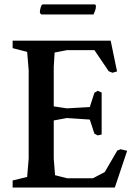

<svg xmlns="http://www.w3.org/2000/svg" viewBox="-20 -833 602 853"><path d="M36.1 -31.2 100.6 -46.9 107.4 -127.9V-521.5L100.6 -602.5L36.1 -619.1V-652.3H471.7L500 -515.6L479.5 -509.8L462.9 -516.6L399.4 -610.4H278.3L222.7 -599.6L218.8 -536.1V-360.4L277.3 -351.6L378.9 -357.4L399.4 -420.9L414.1 -429.7L431.6 -421.9V-235.4L414.1 -231.4L399.4 -239.3L378.9 -301.8L277.3 -308.6L218.8 -297.9V-127.9L224.6 -54.7L278.3 -41H392.6L445.3 -68.4L501 -164.1L515.6 -169.9L544.9 -163.1L490.2 0H36.1ZM157.2 -778.3Q157.2 -787.1 160.2 -797.9Q163.1 -808.6 166 -811.5L169.9 -813.5H401.4Q406.2 -811.5 406.2 -804.7Q406.2 -793.9 401.4 -782.7Q396.5 -771.5 395.5 -768.6H164.1L158.2 -774.4Q158.2 -772.5 157.7 -773.9Q157.2 -775.4 157.2 -778.3Z"/></svg>

Font: Comprehension Dark
Style: Regular
Weight: 700
Designer: Alfredo Marco Pradil
Foundry: Alfredo Marco Pradil
Version: 1.0